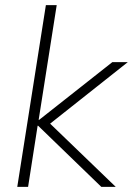

<svg xmlns="http://www.w3.org/2000/svg" viewBox="-20 -725 516 745"><path d="M47 0 158 -705H200L130 -260H132L416 -484H476L149 -225L155 -264L429 0H373L128 -237H126L89 0Z"/></svg>

Font: Nunito Sans 12pt ExtraLight 12pt ExtraLight
Style: Italic
Weight: 250
Italic angle: -9°
Version: Version 3.101;gftools[0.9.27]